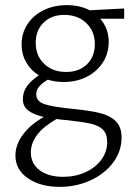

<svg xmlns="http://www.w3.org/2000/svg" viewBox="-20 -438 523 747"><path d="M463 -365H370Q403 -327 403 -275Q403 -231 380.5 -195.5Q358 -160 318 -139.5Q278 -119 228 -119Q195 -119 166 -128Q144 -115 132.5 -101.5Q121 -88 121 -71Q121 -44 152.5 -33Q184 -22 267 -14Q334 -7 371.5 2.5Q409 12 431 34Q453 56 453 97Q453 150 420.5 194Q388 238 332.5 263.5Q277 289 212 289Q137 289 88.5 255.5Q40 222 40 167Q40 127 67.5 88Q95 49 150 17Q111 8 90 -8Q69 -24 69 -52Q69 -80 84.5 -102Q100 -124 131 -145Q100 -164 82 -195.5Q64 -227 64 -265Q64 -309 87 -344Q110 -379 150 -398.5Q190 -418 240 -418Q291 -418 329 -398L463 -405ZM349 -266Q349 -316 316 -348Q283 -380 230 -380Q180 -380 149.5 -350Q119 -320 119 -271Q119 -221 152 -189.5Q185 -158 237 -158Q288 -158 318.5 -188Q349 -218 349 -266ZM236 29Q210 27 200 25Q100 82 100 155Q100 199 134.5 224.5Q169 250 226 250Q273 250 312.5 232Q352 214 374.5 183Q397 152 397 115Q397 83 380.5 66.5Q364 50 332.5 43Q301 36 236 29Z"/></svg>

Font: Isabella Sans
Style: Regular
Weight: 400
Designer: Original fonts by Christian Thalmann (Catharsis Fonts), Modifications by Cristiano Sobral
Version: Version 0.002;July 12, 2020;FontCreator 13.0.0.2655 64-bit; 